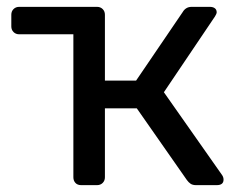

<svg xmlns="http://www.w3.org/2000/svg" viewBox="-20 -540 695 560"><path d="M628 -29Q632 -23 632 -16Q632 -8 627 -4Q622 0 612 0H552Q542 0 536 -4Q530 -8 525 -15L379 -224H286V-23Q286 -13 279.5 -6.5Q273 0 263 0H217Q206 0 200 -6.5Q194 -13 194 -23V-440H36Q26 -440 19.5 -446.5Q13 -453 13 -463V-497Q13 -507 19.5 -513.5Q26 -520 36 -520H263Q273 -520 279.5 -513.5Q286 -507 286 -497V-305H377L513 -505Q517 -512 523.5 -516Q530 -520 539 -520H592Q601 -520 606.5 -516Q612 -512 612 -504Q612 -502 610.5 -498.5Q609 -495 607 -492L458 -271Z"/></svg>

Font: RubikRegular
Style: Regular
Weight: 400
Designer: Hubert and Fischer
Foundry: Hubert and Fischer
Version: Version 2.300;gftools[0.9.30]